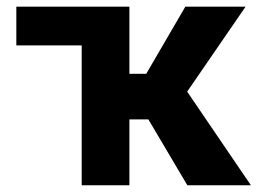

<svg xmlns="http://www.w3.org/2000/svg" viewBox="-20 -548 762 568"><path d="M418.9 -194.8H362.8V0H221.7V-413.6H28.3V-528.3H362.8V-329.6H412.6L528.3 -528.3H706.5L533.7 -276.9L722.2 0H534.2Z"/></svg>

Font: SteelSelectRoboto
Style: Roboto-Bold
Weight: 700
Designer: Google
Version: Version 2.137; 2017